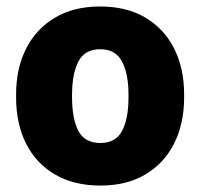

<svg xmlns="http://www.w3.org/2000/svg" viewBox="-20 -558 613 588"><path d="M287.6 10.3Q206.1 10.3 148.2 -23.7Q90.3 -57.6 59.8 -118.4Q29.3 -179.2 29.3 -259.3V-269Q29.3 -348.1 59.8 -408.7Q90.3 -469.2 147.9 -503.7Q205.6 -538.1 286.6 -538.1Q368.2 -538.1 425.5 -503.9Q482.9 -469.7 513.4 -409.2Q543.9 -348.6 543.9 -269V-259.3Q543.9 -179.7 513.4 -118.9Q482.9 -58.1 425.5 -23.9Q368.2 10.3 287.6 10.3ZM287.6 -120.1Q334.5 -120.1 354 -157.5Q373.5 -194.8 373.5 -259.3V-269Q373.5 -331.5 353.8 -369.4Q334 -407.2 286.6 -407.2Q239.3 -407.2 220 -369.4Q200.7 -331.5 200.7 -269V-259.3Q200.7 -194.3 220 -157.2Q239.3 -120.1 287.6 -120.1Z"/></svg>

Font: Roboto Slab Black
Style: Regular
Weight: 900
Designer: Google
Version: Version 2.000; ttfautohint (v1.8.1.43-b0c9)